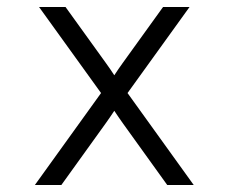

<svg xmlns="http://www.w3.org/2000/svg" viewBox="-20 -531 656 551"><path d="M80 0 270 -264 92 -511H168L284 -350Q290 -342 296 -333Q302 -324 308 -315Q314 -324 320 -333Q326 -342 332 -350L448 -511H524L346 -264L536 0H460L332 -178Q326 -186.5 320 -195.2Q314 -204 308 -213Q302 -204 296 -195.2Q290 -186.5 284 -178L156 0Z"/></svg>

Font: Overpass Mono Light Light
Style: Regular
Weight: 300
Monospace: yes
Version: Version 4.000